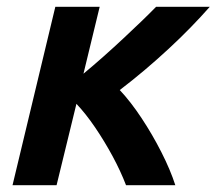

<svg xmlns="http://www.w3.org/2000/svg" viewBox="-20 -544 636 564"><path d="M16.8 0 142.5 -524H272.8L225.2 -327.5Q254.2 -351.5 284.6 -378.5Q315 -405.5 343.2 -431.9Q371.5 -458.2 396.2 -482.1Q421 -506 438.5 -524H596.2Q570.5 -494.8 540.1 -463.6Q509.8 -432.5 475.8 -401Q441.8 -369.5 405.8 -339Q369.8 -308.5 331.8 -279.5Q363.8 -245.5 395.8 -197.1Q427.8 -148.8 454.1 -96.9Q480.5 -45 495 0H350.2Q334.5 -41 310.8 -85Q287 -129 259.6 -169.4Q232.2 -209.8 204.5 -239L146.2 0Z"/></svg>

Font: Ubuntu Sans
Style: Italic
Weight: 400
Italic angle: -13.5°
Designer: Dalton Maag Ltd
Foundry: Dalton Maag Ltd
Version: Version 1.006